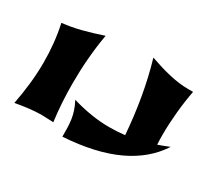

<svg xmlns="http://www.w3.org/2000/svg" viewBox="-127 -836 1223 1110"><g transform="rotate(30 484.5 -281.5)"><path d="M310 -582C210 -549 136 -528 51 -519C69 -437 77 -353 77 -270C77 -171 65 -73 47 18C111 6 167 -1 220 -1C250 -1 274 2 298 2C287 -79 282 -164 282 -249C282 -362 291 -474 310 -582ZM957 -214C932 -204 907 -194 883 -186C881 -208 881 -230 881 -253C881 -348 892 -462 910 -554H876C795 -554 706 -578 612 -611C656 -464 683 -299 695 -141C661 -137 626 -135 592 -135C516 -135 434 -147 343 -174C386 -93 385 -34 385 48C672 30 857 -60 957 -214Z"/></g></svg>

Font: Shojumaru
Style: Regular
Weight: 400
Designer: Astigmatic (AOETI)
Foundry: Astigmatic (AOETI)
Version: Version 1.000